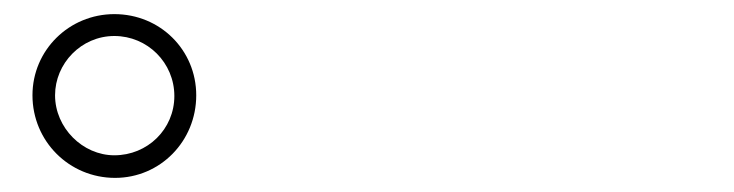

<svg xmlns="http://www.w3.org/2000/svg" viewBox="-20 -863 1040 272"><path d="M142 -843C78 -843 26 -792 26 -728C26 -663 78 -611 143 -611C207 -611 258 -663 258 -728C258 -792 207 -843 142 -843ZM142 -643C97 -643 58 -682 58 -728C58 -773 95 -812 142 -812C189 -812 227 -774 227 -727C227 -680 189 -643 142 -643Z"/></svg>

Font: AllPunType Light
Style: Regular
Weight: 300
Version: 1.0